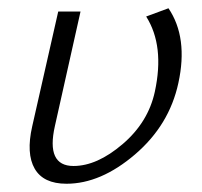

<svg xmlns="http://www.w3.org/2000/svg" viewBox="-20 -441 490 465"><path d="M175 -413 113 -136Q91 -39 158 -39Q215 -39 277 -92Q339 -145 355 -219Q379 -330 334 -401L388 -421Q436 -350 412 -240Q390 -138 307 -67Q224 4 141 4Q85 4 64 -32.5Q43 -69 58 -135L121 -413Z"/></svg>

Font: EauTest Semilight
Style: Italic
Weight: 300
Italic angle: -12°
Designer: Christian Thalmann (Catharsis Fonts)
Version: Version 0.001;PS 000.001;hotconv 1.0.88;makeotf.lib2.5.64775